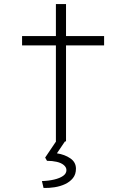

<svg xmlns="http://www.w3.org/2000/svg" viewBox="-20 -698 633 948"><path d="M256 0V-678H306V0ZM89 -474V-520H494V-474ZM195 230 187 196Q220 195 247.5 188.5Q275 182 291.5 170.5Q308 159 308 142Q308 128 295 117Q282 106 260 101Q238 96 212 96L203 80L261 -6H305L261 59Q300 65 327.5 84Q355 103 355 135Q355 163 340 181.5Q325 200 301.5 211Q278 222 249.5 226.5Q221 231 195 230Z"/></svg>

Font: Lexend Mega ExtraLight
Style: Regular
Weight: 250
Version: Version 1.007